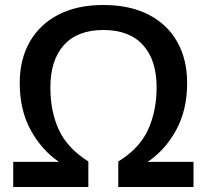

<svg xmlns="http://www.w3.org/2000/svg" viewBox="-20 -745 824 765"><path d="M391.6 -625.5Q288.6 -625.5 234.6 -565.4Q180.7 -505.4 180.7 -396.5Q180.7 -301.3 214.4 -228Q248 -154.8 332 -101.6V0H32.7V-100.1H214.8Q146.5 -146.5 102.5 -226.3Q58.6 -306.2 58.6 -414.1Q58.6 -508.3 98.6 -578.4Q138.7 -648.4 213.1 -686.8Q287.6 -725.1 391.6 -725.1Q496.6 -725.1 571.3 -687Q646 -648.9 685.8 -578.9Q725.6 -508.8 725.6 -414.1Q725.6 -306.2 681.6 -226.3Q637.7 -146.5 568.4 -100.1H751V0H451.2V-101.6Q535.6 -153.3 569.8 -228Q604 -302.7 604 -397Q604 -505.9 549.6 -565.7Q495.1 -625.5 391.6 -625.5Z"/></svg>

Font: Open Sans SemiBold
Style: Regular
Weight: 600
Designer: Monotype Design Team
Foundry: Monotype Imaging Inc.
Version: Version 3.003; ttfautohint (v1.8.4)